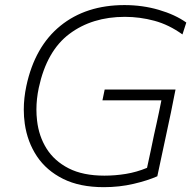

<svg xmlns="http://www.w3.org/2000/svg" viewBox="-20 -746 776 775"><path d="M661 -250Q656 -227 650.5 -200.5Q642.5 -162.5 634 -123.5Q625.5 -84.5 615 -34.5Q575.5 -17 518.8 -3.8Q462 9.5 399 9.5Q302 9.5 234.8 -24Q167.5 -57.5 129 -115.2Q90.5 -173 80 -246.5Q76 -274.5 76 -303.5Q76 -350 86.5 -399.5Q120.5 -558 223.8 -641.8Q327 -725.5 482.5 -725.5Q555.5 -725.5 621.2 -706.2Q687 -687 732 -655L716.5 -607Q661.5 -646.5 603 -662.2Q544.5 -678 484 -678Q352 -678 260.2 -609.2Q168.5 -540.5 136.5 -391.5Q127 -346.5 127 -304Q127 -281.5 129.5 -260Q136.5 -196.5 168 -146.2Q199.5 -96 257.2 -66.5Q315 -37 401.5 -37Q444.5 -37 487.8 -44Q531 -51 573.5 -68.5Q581.5 -106 588.5 -138Q595.5 -169.5 601.5 -200.5Q607.5 -227 612.5 -250L621.5 -292L631.5 -341H393.5L402.5 -384.5H688.5L684 -362.5Q677.5 -327 670 -292Z"/></svg>

Font: Heraclito ExtraLight
Style: Italic
Weight: 200
Italic angle: -12°
Designer: Kostas Bartsokas (font) & Cristiano Sobral (main changes)
Foundry: Kostas Bartsokas (font) & Cristiano Sobral (main changes)
Version: Version 1.00;July 8, 2020;FontCreator 13.0.0.2655 64-bit